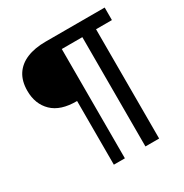

<svg xmlns="http://www.w3.org/2000/svg" viewBox="-168 -862 955 995"><g transform="rotate(-30 309.5 -364.5)"><path d="M229 0V-381Q131 -380 81.5 -428Q32 -476 32 -555Q32 -613 57 -651.5Q82 -690 129 -709.5Q176 -729 241 -729H595V-654H500V0H418V-654H295V0Z"/></g></svg>

Font: Mona Sans Expanded
Style: Regular
Weight: 400
Width: 7
Designer: Deni Anggara
Foundry: GitHub
Version: Version 2.000